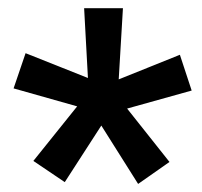

<svg xmlns="http://www.w3.org/2000/svg" viewBox="-20 -731 494 469"><path d="M61.5 -337.9 168.5 -471.2 13.2 -515.1 42.5 -601.1 194.8 -540.5 185.5 -710.9H280.3L270 -537.1L419.4 -597.2L448.2 -509.8L290.5 -465.8L394 -335.4L317.4 -281.7L227.5 -424.3L138.2 -286.1Z"/></svg>

Font: Vazirmatn FD
Style: Bold
Weight: 700
Designer: Saber Rastikerdar
Foundry: Saber Rastikerdar
Version: Version 33.001